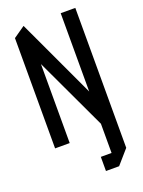

<svg xmlns="http://www.w3.org/2000/svg" viewBox="-171 -790 811 1087"><g transform="rotate(-20 235.0 -246.5)"><path d="M45.2 0V-663.4L133.2 -568.7V0ZM357.3 1.7 45.2 -663.4V-664.4L113.8 -712.2H114.8L424 -49.2V-48.3L358.3 1.7ZM336.7 133.7V-708.3H424.7V133.7ZM272 218.9V133.7H424.7V134.7L351.2 218.9Z"/></g></svg>

Font: Foldit Thin
Style: Regular
Weight: 100
Designer: Sophia Tai
Foundry: Sophia Tai
Version: Version 1.003